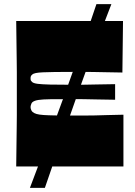

<svg xmlns="http://www.w3.org/2000/svg" viewBox="-20 -801 650 924"><path d="M58 0Q59 -72 59.5 -118Q60 -164 60.5 -194.5Q61 -225 61 -247.5Q61 -270 61 -293.5Q61 -317 61 -350Q61 -383 61 -406.5Q61 -430 61 -452.5Q61 -475 60.5 -505.5Q60 -536 59.5 -582Q59 -628 58 -700H572L569 -452Q515 -453 484 -453.5Q453 -454 432 -454.5Q411 -455 388.5 -455Q366 -455 330 -455Q279 -455 244 -454.5Q209 -454 187 -453Q165 -452 152.5 -449.5Q140 -447 135 -442Q132 -440 130 -437Q128 -434 127.5 -431Q127 -428 127 -424Q127 -420 127.5 -417Q128 -414 130 -411.5Q132 -409 135 -406Q142 -400 162 -397.5Q182 -395 222 -394Q262 -393 330 -393Q349 -393 362.5 -393Q376 -393 394 -393.5Q412 -394 444.5 -394.5Q477 -395 534 -396V-321Q477 -322 444.5 -322.5Q412 -323 394 -323.5Q376 -324 362.5 -324Q349 -324 330 -324Q262 -324 223 -323.5Q184 -323 165 -320Q146 -317 137 -310Q133 -307 131 -302Q129 -297 128 -293Q127 -289 127 -286Q127 -282 128 -278Q129 -274 131 -270Q133 -266 137 -262Q144 -256 156 -252.5Q168 -249 189.5 -247.5Q211 -246 245 -245.5Q279 -245 330 -245Q368 -245 391.5 -245Q415 -245 436.5 -245.5Q458 -246 489 -247Q520 -248 574 -249V0ZM124 103Q163 1 205 -111.5Q247 -224 288.5 -339Q330 -454 370 -566.5Q410 -679 444 -781H516Q476 -679 433.5 -566.5Q391 -454 350 -339Q309 -224 270 -111.5Q231 1 196 103Z"/></svg>

Font: Ojuju ExtraBold
Style: Regular
Weight: 800
Designer: Chisaokwu Joboson, Mirko Velimirovic
Foundry: Udi Foundry
Version: Version 1.000